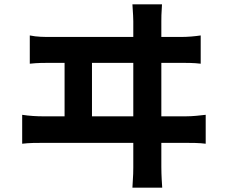

<svg xmlns="http://www.w3.org/2000/svg" viewBox="-20 -810 1040 883"><path d="M722 -275V-521H810C833 -521 874 -521 903 -517V-647C876 -643 845 -640 810 -640H722V-712C722 -725 722 -749 725 -790H589C592 -743 593 -727 593 -712V-640H216C185 -640 149 -640 117 -647V-517C152 -521 185 -521 216 -521H277V-275H180C149 -275 114 -277 82 -282V-149C115 -153 149 -153 180 -153H593V-40C593 -29 593 -3 589 53H726C722 -4 722 -34 722 -42V-153H833C856 -153 898 -153 926 -149V-282C899 -279 868 -275 833 -275ZM403 -275V-521H593V-275Z"/></svg>

Font: Spoqa Han Sans Neo Bold
Style: Bold
Weight: 700
Designer: [Spoqa Han Sans Neo] Dong-huui Kim  Younghwa Kang  Yujin Lee  [Noto Sans] Ryoko NISHIZUKA  (kana & ideographs); Paul D. 
Foundry: Spoqa (http://www.spoqa-han-sans.com)
Version: Version 1.000